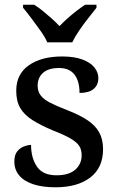

<svg xmlns="http://www.w3.org/2000/svg" viewBox="-20 -786 501 816"><path d="M216 10Q160 10 121 -3Q82 -16 61.5 -40.5Q41 -65 41 -99Q41 -128 53.5 -143Q66 -158 82.5 -164Q99 -170 112 -170Q112 -115 137 -78Q162 -41 220 -41Q273 -41 300 -65Q327 -89 327 -126Q327 -150 316.5 -166Q306 -182 279.5 -197.5Q253 -213 204 -232Q152 -254 117.5 -276Q83 -298 66 -327Q49 -356 49 -400Q49 -471 102.5 -508.5Q156 -546 244 -546Q296 -546 330.5 -533Q365 -520 381.5 -499Q398 -478 398 -454Q398 -425 378 -408Q358 -391 318 -391Q318 -441 296.5 -469Q275 -497 231 -497Q186 -497 163 -476.5Q140 -456 140 -422Q140 -398 152.5 -381Q165 -364 193 -349.5Q221 -335 268 -317Q319 -297 352 -275Q385 -253 401.5 -223.5Q418 -194 418 -152Q418 -73 363.5 -31.5Q309 10 216 10ZM181 -606Q171 -629 152 -655.5Q133 -682 113.5 -708Q94 -734 78 -753V-766H125Q143 -755 162 -739.5Q181 -724 199.5 -707.5Q218 -691 233 -675Q248 -691 266.5 -707.5Q285 -724 305 -739.5Q325 -755 342 -766H390V-753Q375 -734 354.5 -708Q334 -682 316 -655.5Q298 -629 287 -606Z"/></svg>

Font: Noto Serif Gujarati Medium
Style: Regular
Weight: 500
Version: Version 2.102